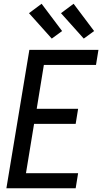

<svg xmlns="http://www.w3.org/2000/svg" viewBox="-20 -1000 543 1020"><path d="M14 0 136 -735H503L490 -655H213L175 -422H395L382 -342H161L118 -80H395L382 0ZM425 -795 304 -930 371 -980 480 -835ZM255 -795 134 -930 201 -980 310 -835Z"/></svg>

Font: Iosevka SS04 Medium Oblique
Style: Regular
Weight: 500
Italic angle: -9°
Monospace: yes
Designer: Belleve Invis
Foundry: Belleve Invis
Version: Version 19.0.0; ttfautohint (v1.8.4)